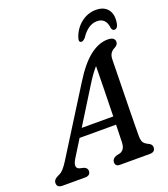

<svg xmlns="http://www.w3.org/2000/svg" viewBox="-189 -1005 973 1115"><g transform="rotate(-20 297.5 -447.0)"><path d="M127 -123Q96.5 -73 130 -61.5L157 -55Q177 -46.5 177 -29.5Q177 0 142.5 0H4.5Q-30 0 -30 -27.5Q-30 -39 -22.8 -47.8Q-15.5 -56.5 3.5 -65.5Q19 -71 34.2 -87.8Q49.5 -104.5 64.5 -129L314.5 -527.5Q372 -621 427.8 -664.8Q483.5 -708.5 539 -708.5Q563 -708.5 573.2 -700.2Q583.5 -692 583.5 -679.5Q583.5 -660 562.5 -649.5Q545.5 -641.5 535.8 -627.2Q526 -613 526 -585.5Q525.5 -548.5 524.5 -499.2Q523.5 -450 522.5 -395.5Q521.5 -341 520.5 -288Q519.5 -235 519 -190.5Q518.5 -146 518.5 -117Q519 -91.5 527.2 -79Q535.5 -66.5 560 -55.5Q577 -46.5 577 -29Q576.5 0 543 0H357Q343 0 336.5 -7.5Q330 -15 330.5 -26Q330.5 -46 355.5 -57L382 -63Q413 -74 414 -119.5Q415.5 -161 417 -227H191.5ZM358.5 -495.5 223 -277.5H418Q420 -353.5 421.5 -436.8Q423 -520 424 -586.5Q410.5 -571.5 394.2 -549.2Q378 -527 358.5 -495.5ZM517 -829.5Q463 -829.5 419.5 -764.5Q406 -748 394.5 -748Q374.5 -748 383.5 -776Q401 -829 442.2 -861.2Q483.5 -893.5 534 -893.5Q585 -893.5 608.8 -861Q632.5 -828.5 621.5 -775Q616.5 -748 596.5 -748Q585 -748 580 -764.5Q573.5 -829.5 517 -829.5Z"/></g></svg>

Font: Fraunces 72pt S100
Style: Italic
Weight: 400
Italic angle: -16°
Version: Version 1.000; ttfautohint (v1.8.3)